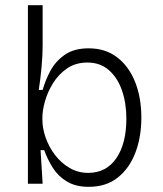

<svg xmlns="http://www.w3.org/2000/svg" viewBox="-20 -711 629 743"><path d="M323 12Q273 12 239 -8.5Q205 -29 184.5 -61.5Q164 -94 151 -130H137L145 0H88V-691H145V-534Q145 -495 140.5 -448Q136 -401 130 -363H145Q155 -399 174.5 -436Q194 -473 230 -498.5Q266 -524 323 -524Q388 -524 433.5 -489Q479 -454 503 -393.5Q527 -333 527 -256Q527 -181 504 -120.5Q481 -60 436 -24Q391 12 323 12ZM321 -42Q391 -42 430 -98.5Q469 -155 469 -252Q469 -312 452 -361Q435 -410 401.5 -439.5Q368 -469 318 -469Q273 -469 240 -446.5Q207 -424 185.5 -389.5Q164 -355 154 -319Q144 -283 144 -256V-248Q144 -214 157 -177.5Q170 -141 193.5 -110.5Q217 -80 249.5 -61Q282 -42 321 -42Z"/></svg>

Font: Bricolage Grotesque 12pt ExtraLight
Style: Regular
Weight: 200
Designer: Mathieu Triay
Foundry: Atelier Triay
Version: Version 1.001; ttfautohint (v1.8.4.7-5d5b);gftools[0.9.33.de